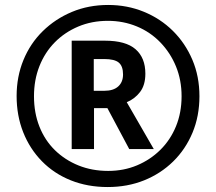

<svg xmlns="http://www.w3.org/2000/svg" viewBox="-20 -744 870 774"><path d="M269 -143V-580H403Q487 -580 526.5 -545.5Q566 -511 566 -447Q566 -401 544.5 -373Q523 -345 491 -332L600 -143H501L413 -308H359V-143ZM401 -378Q437 -378 456.5 -395.5Q476 -413 476 -444Q476 -477 459 -491.5Q442 -506 400 -506H358V-378ZM414 10Q333 10 265.5 -17Q198 -44 149 -94Q100 -144 73.5 -211Q47 -278 47 -357Q47 -435 74.5 -502Q102 -569 152.5 -618.5Q203 -668 270 -696Q337 -724 416 -724Q493 -724 560 -696.5Q627 -669 677 -619.5Q727 -570 755.5 -503Q784 -436 784 -356Q784 -276 756 -209Q728 -142 678 -93Q628 -44 561 -17Q494 10 414 10ZM416 -55Q479 -55 532.5 -77.5Q586 -100 626.5 -140Q667 -180 689.5 -235Q712 -290 712 -356Q712 -421 689.5 -476Q667 -531 626.5 -573Q586 -615 531.5 -637.5Q477 -660 415 -660Q350 -660 295.5 -637Q241 -614 201 -573.5Q161 -533 139 -477.5Q117 -422 117 -356Q117 -289 139 -233.5Q161 -178 201.5 -138.5Q242 -99 296.5 -77Q351 -55 416 -55Z"/></svg>

Font: Noto Sans SemiCondensed
Style: Regular
Weight: 400
Width: 4
Version: Version 2.013